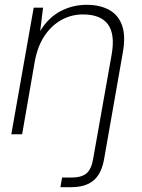

<svg xmlns="http://www.w3.org/2000/svg" viewBox="-20 -558 590 798"><path d="M27 0 120 -526H159L147 -429Q181 -485 231.5 -511.5Q282 -538 340 -538Q395 -538 433.5 -517Q472 -496 487.5 -452Q503 -408 490 -337L412 107Q405 144 389 169Q373 194 345 207Q317 220 276 220H231L238 180H276Q319 180 339.5 162.5Q360 145 367 103L444 -331Q459 -416 428.5 -457Q398 -498 325 -498Q277 -498 236 -475.5Q195 -453 166 -410.5Q137 -368 125 -305L72 0Z"/></svg>

Font: DM Sans 9pt ExtraLight
Style: Italic
Weight: 250
Italic angle: -10°
Version: Version 4.004;gftools[0.9.30]